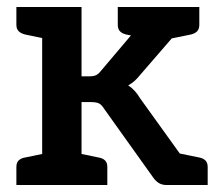

<svg xmlns="http://www.w3.org/2000/svg" viewBox="-20 -531 642 551"><path d="M101 0V-511H214V-312H237Q249 -312 256 -315.5Q263 -319 270 -328L408 -491Q416 -501 424.5 -506Q433 -511 448 -511H551L383 -317Q376 -308 367.5 -300Q359 -292 348 -286Q368 -273 382 -249L561 0H459Q446 0 437 -5Q428 -10 420 -21L278 -220Q271 -231 263.5 -234.5Q256 -238 241 -238H214V0ZM443 -414 390 -466V-511H526L466 -419ZM476 0 425 -105 490 -92ZM27 0V-52Q27 -64 33.5 -70.5Q40 -77 52 -79L115 -92L127 0ZM188 0 200 -92 263 -79Q275 -77 281.5 -70.5Q288 -64 288 -52V0ZM127 -511 115 -419 52 -432Q40 -435 33.5 -441.5Q27 -448 27 -460V-511ZM552 -511V-460Q552 -448 546 -441.5Q540 -435 528 -432L464 -419L452 -511ZM418 -511 406 -419 342 -432Q330 -435 324 -441.5Q318 -448 318 -460V-511ZM476 0 488 -92 552 -79Q563 -77 569.5 -70.5Q576 -64 576 -52V0Z"/></svg>

Font: Aleo SemiBold
Style: Regular
Weight: 600
Designer: Alessio Laiso
Foundry: Alessio Laiso
Version: Version 2.001;gftools[0.9.29]